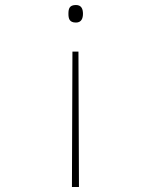

<svg xmlns="http://www.w3.org/2000/svg" viewBox="-20 -561 603 766"><path d="M283 -541C256 -541 253 -525 253 -506C253 -488 256 -471 283 -471C305 -471 311 -488 311 -506C311 -525 305 -541 283 -541ZM293 -355H269L267 185H295Z"/></svg>

Font: Noto Sans Mono SemiCondensed Thin
Style: Regular
Weight: 100
Width: 4
Designer: Monotype Design Team
Foundry: Monotype Imaging Inc.
Version: Version 2.014